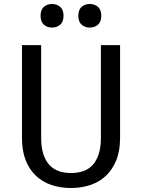

<svg xmlns="http://www.w3.org/2000/svg" viewBox="-20 -926 711 961"><path d="M90 0ZM581 -236Q581 -171 562 -124Q543 -77 510 -46Q477 -15 432 0Q387 15 335 15Q282 15 237.5 0Q193 -15 160 -46Q127 -77 108.5 -124Q90 -171 90 -236V-700H186V-236Q186 -188 197 -154.5Q208 -121 227.5 -100Q247 -79 274.5 -69.5Q302 -60 335 -60Q369 -60 396.5 -69.5Q424 -79 443.5 -100Q463 -121 474 -154.5Q485 -188 485 -236V-700H581ZM183 -847Q183 -877 199.5 -891.5Q216 -906 240 -906Q265 -906 281.5 -891.5Q298 -877 298 -847Q298 -817 281.5 -802.5Q265 -788 240 -788Q216 -788 199.5 -802.5Q183 -817 183 -847ZM372 -847Q372 -877 388.5 -891.5Q405 -906 429 -906Q454 -906 470.5 -891.5Q487 -877 487 -847Q487 -817 470.5 -802.5Q454 -788 429 -788Q405 -788 388.5 -802.5Q372 -817 372 -847Z"/></svg>

Font: Orienta
Style: Regular
Weight: 400
Designer: Eduardo Rodriguez Tunni
Foundry: Eduardo Rodriguez Tunni
Version: Version 1.001